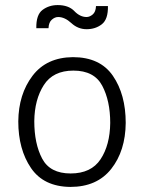

<svg xmlns="http://www.w3.org/2000/svg" viewBox="-20 -723 568 756"><path d="M358 -699H405Q406 -647 381 -627.5Q356 -608 321 -608Q287 -608 261 -632Q235 -656 209 -656Q196 -656 184 -645.5Q172 -635 171 -612H123Q122 -665 147.5 -684Q173 -703 207 -703Q250 -703 272.5 -679.5Q295 -656 321 -656Q333 -656 345 -666Q357 -676 358 -699ZM257 13Q152 12 102 -61.5Q52 -135 52 -245Q53 -352 108 -424.5Q163 -497 267 -498Q374 -498 424.5 -424.5Q475 -351 475 -239Q474 -129 418 -58Q362 13 257 13ZM414 -239Q414 -326 382.5 -385.5Q351 -445 269 -445Q189 -445 152.5 -388Q116 -331 115 -246Q115 -157 146 -98.5Q177 -40 258 -40Q339 -40 376 -96Q413 -152 414 -239Z"/></svg>

Font: Palanquin Light
Style: Regular
Weight: 300
Designer: Pria Ravichandran
Version: Version 1.0.4